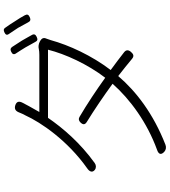

<svg xmlns="http://www.w3.org/2000/svg" viewBox="39 -898 902 1020"><g transform="rotate(-90 490.0 -388.0)"><path d="M784 -723C772 -742 761 -759 751 -774C744 -784 737 -785 726 -780C712 -774 708 -765 717 -753C727 -739 737 -721 748 -704C758 -686 768 -668 777 -652C783 -639 791 -638 804 -644C817 -650 821 -658 814 -670C805 -687 794 -705 784 -723ZM888 -758C876 -777 864 -796 852 -812C846 -821 839 -820 829 -816C816 -810 811 -803 820 -791C830 -776 841 -760 852 -743C862 -725 872 -707 881 -690C887 -677 896 -675 909 -681C922 -687 926 -694 919 -707C910 -723 900 -741 888 -758ZM557 -630H405L436 -685C441 -694 447 -705 453 -717C464 -737 462 -751 440 -758C420 -764 409 -755 402 -736C397 -724 392 -712 388 -706C349 -620 253 -480 106 -376C88 -364 81 -348 98 -335C109 -327 123 -328 134 -336C241 -413 319 -504 374 -584H555H736C713 -492 659 -374 587 -280C520 -328 448 -376 380 -416C369 -423 359 -421 350 -412C337 -399 336 -388 352 -378C417 -338 489 -289 555 -241C472 -147 348 -57 205 -5C180 3 175 17 194 34C204 43 218 45 231 40C395 -24 514 -115 596 -211C629 -185 660 -161 687 -138C701 -126 712 -129 724 -143C736 -157 736 -169 722 -180C694 -202 661 -227 628 -251C705 -352 760 -472 787 -570C789 -576 792 -584 795 -593C801 -606 797 -617 785 -624L780 -627C768 -634 751 -636 741 -633C732 -631 722 -630 709 -630Z"/></g></svg>

Font: GenSenRounded2 TW L
Style: Regular
Weight: 300
Version: Version 2.100;PS 2.1;hotconv 16.6.51;makeotf.lib2.5.65220 DE